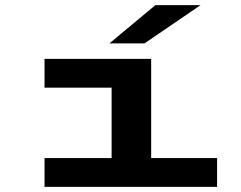

<svg xmlns="http://www.w3.org/2000/svg" viewBox="-20 -730 940 750"><path d="M154 0V-112.5H416V-387.5H154V-500H570.5V-112.5H828V0ZM544.5 -560.5H407.5L587 -710H763.5Z"/></svg>

Font: Trispace Expanded SemiBold
Style: Regular
Weight: 600
Width: 7
Designer: Tyler Finck
Foundry: Etcetera Type Company
Version: Version 1.210; ttfautohint (v1.8.3)